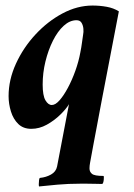

<svg xmlns="http://www.w3.org/2000/svg" viewBox="-20 -458 483 693"><path d="M349 206Q342 206 325.5 205.5Q309 205 293 205Q277 205 270 205Q227 205 187.5 208.5Q148 212 121 215Q120 214 120 206.5Q120 199 121 191.5Q122 184 125 184Q146 182 164 172Q182 162 186 143L229 -82Q219 -65 197.5 -44Q176 -23 149 -8Q122 7 93 7Q64 7 46 -10.5Q28 -28 19.5 -55.5Q11 -83 11 -111Q11 -170 37.5 -228Q64 -286 108 -333.5Q152 -381 205.5 -409.5Q259 -438 314 -438Q340 -438 365 -433.5Q390 -429 409 -417L355 -136Q355 -135 351 -115.5Q347 -96 341.5 -65.5Q336 -35 329.5 -1.5Q323 32 317.5 62Q312 92 308.5 111Q305 130 305 130Q304 135 303.5 140Q303 145 303 150Q303 162 312 169.5Q321 177 353 177Q356 177 354.5 190.5Q353 204 349 206ZM280 -333Q282 -342 281 -354Q280 -366 274.5 -375.5Q269 -385 256 -385Q232 -385 210 -365Q188 -345 171 -311Q154 -277 144 -236Q134 -195 134 -153Q134 -113 144 -96Q154 -79 167 -79Q180 -79 195 -96Q210 -113 225 -141Q240 -169 252 -202.5Q264 -236 270 -269Q274 -289 275.5 -301.5Q277 -314 280 -333Z"/></svg>

Font: Amiri
Style: Bold Italic
Weight: 700
Italic angle: 10°
Designer: Khaled Hosny
Version: Version 0.113